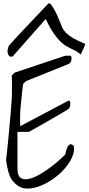

<svg xmlns="http://www.w3.org/2000/svg" viewBox="-20 -1132 534 1155"><path d="M85 -16.6Q46.9 -44.9 34.7 -84Q22.5 -123 16.6 -168.9Q18.6 -182.6 21.5 -211.9Q24.4 -241.2 28.3 -277.8Q32.2 -314.5 35.6 -355.5Q39.1 -396.5 42.5 -433.1Q45.9 -469.7 47.9 -499Q49.8 -528.3 50.8 -542Q51.8 -549.8 51.8 -569.3V-650.4Q51.8 -669.9 50.8 -677.7L68.4 -695.3L373 -796.9H407.2Q412.1 -783.2 408.7 -767.6Q405.3 -752 389.6 -746.1L135.7 -643.6L119.1 -627Q118.2 -626 116.2 -606.4Q114.3 -586.9 111.3 -560.1Q108.4 -533.2 105.5 -504.9Q102.5 -476.6 101.6 -458Q101.6 -453.1 101.1 -440.9Q100.6 -428.7 100.6 -415.5Q100.6 -402.3 101.1 -390.1Q101.6 -377.9 101.6 -373L389.6 -525.4Q396.5 -529.3 399.9 -523.4Q403.3 -517.6 403.3 -507.8Q403.3 -498 399.9 -488.3Q396.5 -478.5 389.6 -474.6Q373 -463.9 349.1 -450.2Q325.2 -436.5 299.3 -421.4Q273.4 -406.2 247.6 -391.6Q221.7 -377 201.2 -365.2Q180.7 -353.5 167.5 -346.2Q154.3 -338.9 153.3 -338.9H85V-119.1Q85 -74.2 105 -61.5Q125 -48.8 155.8 -56.2Q186.5 -63.5 222.7 -85Q258.8 -106.4 290.5 -130.9Q322.3 -155.3 345.2 -176.3Q368.2 -197.3 373 -203.1Q377 -227.5 383.8 -243.2Q389.6 -256.8 399.4 -262.7Q409.2 -268.6 423.8 -253.9Q429.7 -223.6 414.6 -188.5Q399.4 -153.3 371.1 -120.1Q342.8 -86.9 304.2 -59.1Q265.6 -31.2 226.1 -15.1Q186.5 1 149.4 2.4Q112.3 3.9 85 -16.6ZM465.8 -803.7Q451.2 -817.4 436 -825.2Q420.9 -833 405.8 -840.3Q390.6 -847.7 373.5 -857.9Q356.4 -868.2 338.4 -887.2Q320.3 -906.2 299.3 -937Q278.3 -967.8 254.9 -1017.6L55.7 -792Q43 -789.1 36.1 -794.9Q29.3 -800.8 26.9 -811Q24.4 -821.3 25.9 -831.5Q27.3 -841.8 30.3 -847.7Q31.2 -850.6 30.3 -850.6Q29.3 -850.6 32.7 -855.5Q36.1 -860.4 47.4 -873Q58.6 -885.7 85 -914.1Q111.3 -942.4 155.8 -989.3Q200.2 -1036.1 269.5 -1109.4Q271.5 -1113.3 277.8 -1111.3Q284.2 -1109.4 286.1 -1106.4Q309.6 -1072.3 321.3 -1046.4Q333 -1020.5 340.3 -1001Q347.7 -981.4 355 -965.3Q362.3 -949.2 377.4 -934.1Q392.6 -918.9 419.4 -902.8Q446.3 -886.7 494.1 -867.2Z"/></svg>

Font: Over the Rainbow
Style: Regular
Weight: 400
Designer: Kimberly Geswein
Foundry: Kimberly Geswein
Version: Version 1.002 2010